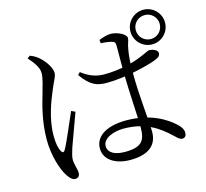

<svg xmlns="http://www.w3.org/2000/svg" viewBox="-121 -967 1242 1157"><g transform="rotate(-15 500.0 -388.5)"><path d="M868 -612.2C927.1 -612.2 975.5 -660.6 975.5 -720.5C975.5 -779.5 927.1 -827.9 868 -827.9C808.2 -827.9 759.8 -779.5 759.8 -720.5C759.8 -660.6 808.2 -612.2 868 -612.2ZM559.5 26.5C682.7 26.5 730 -27.6 730 -104.2C730 -173.7 709.6 -325.2 709.6 -479C709.6 -533.9 712.5 -583.4 719.1 -617.9C725.9 -661.7 735.3 -667.8 735.3 -688.3C735.3 -711.4 682.3 -738.5 639.4 -738.5C617.5 -738.5 587.4 -728.7 566.5 -720.1L568.7 -699.2C595.7 -698.2 620.3 -694.7 638.6 -689.5C652.8 -685.4 657.3 -679.7 657.3 -656.7C657.3 -622.6 656.3 -529.9 657.1 -480.2C658.7 -364.2 670.2 -210.4 670.2 -149.8C670.2 -69.2 651.1 -28.7 541.5 -28.7C482.3 -28.7 437 -48 437 -92.9C437 -140.6 504.9 -166.7 566.6 -166.7C699.3 -166.7 778.6 -114.5 850.3 -46.1C869.2 -28 880.7 -16.3 895.8 -16.3C912.8 -16.3 921.4 -28.3 921.4 -47.9C921.4 -66.6 909.6 -85.7 889.8 -103.9C845.1 -145.5 751.7 -210.6 595.5 -210.6C487.6 -210.6 399.5 -171.9 399.5 -87.3C399.5 -14.8 470.9 26.5 559.5 26.5ZM209.5 50.9C228.2 50.9 238.4 39.3 238.4 20.4C238.4 -4.1 224.3 -35.2 224.3 -65.5C224.3 -82.1 230.4 -103.1 240 -134.4C252.9 -171.2 295.9 -287.4 314.9 -340L290.8 -351.4C267.5 -300.6 212.9 -167.3 191.9 -133.4C183.5 -119.8 174.8 -121.6 168.6 -133.7C157.5 -154.1 150 -182.1 150 -234.5C150 -338.8 191 -441.9 215 -498.7C239.4 -558.5 254 -576.9 254 -598.4C254 -641.3 207.5 -692 187.3 -708.2C168.7 -723.7 158.5 -728.1 136.1 -737.5L119.7 -725.1C154.9 -684.3 178.9 -652.1 178.1 -616.1C177.3 -583.3 165.2 -548.2 152.2 -500C134.8 -440 103.9 -340.2 103.9 -220.6C103.9 -119.9 135.3 -27.1 162.3 12.9C176.4 35 191.8 50.9 209.5 50.9ZM543.6 -459C656.5 -459 792.6 -493.7 846.3 -512.3C878.7 -524.1 892.2 -532.6 892.2 -551.9C892.2 -571.5 860.4 -582.8 840.1 -583.6C831.2 -583.6 817.7 -573.7 775.7 -557.2C736.8 -539.8 647 -512.4 541.5 -512.4C484.6 -512.4 442 -533.2 402 -564L387.3 -549.7C441.4 -472.9 482.4 -459 543.6 -459ZM868 -645.3C826.1 -645.3 792.9 -678.5 792.9 -720.5C792.9 -761.6 826.1 -794.8 868 -794.8C909.2 -794.8 942.4 -761.6 942.4 -720.5C942.4 -678.5 909.2 -645.3 868 -645.3Z"/></g></svg>

Font: Source Han Serif TW VF
Style: Regular
Weight: 250
Designer: Ryoko NISHIZUKA 西塚涼子 (kana & ideographs); Frank Grießhammer (Latin, Greek & Cyrillic); Wenlong ZHANG 张文龙 (bopomofo); San
Foundry: Adobe
Version: Version 2.002;hotconv 1.1.0;makeotfexe 2.6.0